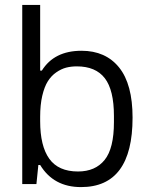

<svg xmlns="http://www.w3.org/2000/svg" viewBox="-20 -743 595 775"><path d="M307.1 12.2Q196.3 12.2 142.1 -77.1H134.8L127 0H69.8V-723.1H142.1V-458H148.9Q198.7 -538.1 309.1 -538.1Q406.2 -538.1 460.7 -470.7Q515.1 -403.3 515.1 -268.1Q515.1 12.2 307.1 12.2ZM294.9 -50.8Q364.7 -50.8 402.3 -97.4Q439.9 -144 439.9 -250V-274.9Q439.9 -379.4 403.1 -427.2Q366.2 -475.1 290 -475.1Q267.1 -475.1 247.1 -470Q227.1 -464.8 207 -450.9Q187 -437 173.1 -415Q159.2 -393.1 150.6 -356.4Q142.1 -319.8 142.1 -272V-253.9Q142.1 -153.3 179 -102.1Q215.8 -50.8 294.9 -50.8Z"/></svg>

Font: Archivo Light
Style: Regular
Weight: 300
Designer: Hector Gatti
Foundry: Omnibus-Type
Version: Version 2.001